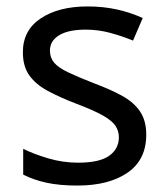

<svg xmlns="http://www.w3.org/2000/svg" viewBox="-20 -566 519 596"><path d="M434 -148Q434 -70 376 -30Q318 10 220 10Q164 10 123.5 1Q83 -8 52 -24V-104Q84 -88 129.5 -74.5Q175 -61 222 -61Q289 -61 319 -82.5Q349 -104 349 -140Q349 -160 338 -176Q327 -192 298.5 -208Q270 -224 217 -244Q165 -264 128 -284Q91 -304 71 -332Q51 -360 51 -404Q51 -472 106.5 -509Q162 -546 252 -546Q301 -546 343.5 -536.5Q386 -527 423 -510L393 -440Q359 -454 322 -464Q285 -474 246 -474Q192 -474 163.5 -456.5Q135 -439 135 -409Q135 -387 148 -371.5Q161 -356 191.5 -341.5Q222 -327 273 -307Q324 -288 360 -268Q396 -248 415 -219.5Q434 -191 434 -148Z"/></svg>

Font: Noto Sans Imperial Aramaic
Style: Regular
Weight: 400
Designer: Monotype Design Team
Foundry: Monotype Imaging Inc.
Version: Version 2.001; ttfautohint (v1.8.4.7-5d5b)